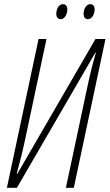

<svg xmlns="http://www.w3.org/2000/svg" viewBox="-20 -901 526 921"><path d="M402 -809C422 -809 434 -835 434 -856C434 -872 426 -881 413 -881C392 -881 381 -855 381 -835C381 -818 389 -809 402 -809ZM272 -809C291 -809 303 -835 303 -856C303 -872 295 -881 282 -881C261 -881 250 -855 250 -835C250 -818 258 -809 272 -809ZM13 0H61L437 -648H440C424 -592 416 -564 398 -479L296 0H334L486 -714H438L63 -67H60C76 -127 87 -168 101 -234L203 -714H165Z"/></svg>

Font: Noto Sans ExtraCondensed ExtraLight
Style: Italic
Weight: 200
Width: 2
Italic angle: -12°
Designer: Monotype Design Team
Foundry: Monotype Imaging Inc.
Version: Version 2.013